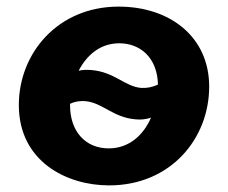

<svg xmlns="http://www.w3.org/2000/svg" viewBox="-20 -550 690 581"><path d="M389 -189C406 -187 422 -189 437 -194C415 -143 372 -101 309 -101C238 -101 192 -153 192 -231V-236C207 -243 222 -245 238 -244C291 -239 321 -195 389 -189ZM310 11C497 11 613 -131 613 -288C613 -438 495 -530 339 -530C155 -530 37 -389 37 -232C37 -62 181 11 310 11ZM218 -336C242 -382 282 -419 341 -419C403 -419 456 -377 458 -294C441 -286 424 -283 407 -284C358 -288 327 -332 257 -338C244 -339 230 -339 218 -336Z"/></svg>

Font: Fixel Display
Style: Bold Italic
Weight: 700
Italic angle: -10°
Designer: AlfaBravo + MacPaw
Foundry: Kyrylo Tkachov, Marchela Mozhyna, Serhii Makarenko, Maria Weinstein, Zakhar Kryvoshyya
Version: Version 1.210;Glyphs 3.2 (3217)